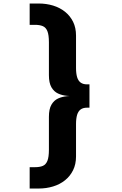

<svg xmlns="http://www.w3.org/2000/svg" viewBox="-20 -838 690 1090"><path d="M487.9 -291.4H414.7Q388.1 -291.4 360.6 -293.9Q333 -296.4 309.6 -307.1Q286.3 -317.8 272 -342.5Q257.7 -367.3 257.7 -411.3V-598Q257.7 -639.7 249.1 -661Q240.5 -682.3 223 -689.6Q205.5 -697 178.7 -697H148.4V-818.1H199.4Q242.9 -818.1 281.4 -806.4Q319.9 -794.6 349 -771.4Q378.1 -748.1 394.9 -714.4Q411.6 -680.6 411.6 -636.1V-452.4Q411.6 -420.6 417.8 -399.9Q424.1 -379.2 437.9 -369.2Q451.8 -359.1 474 -359.1H487.9ZM199.4 232.3H148.4V111.1H178.7Q205.5 111.1 223 103.8Q240.5 96.4 249.1 75.1Q257.7 53.9 257.7 12.1V-174.6Q257.7 -219.1 272 -243.6Q286.3 -268.1 309.6 -278.8Q333 -289.4 360.6 -291.9Q388.1 -294.4 414.7 -294.4H487.9V-226.7H474Q451.8 -226.7 437.9 -216.7Q424.1 -206.6 417.8 -186Q411.6 -165.3 411.6 -133.4V50.3Q411.6 94.3 394.9 128.3Q378.1 162.3 349 185.5Q319.9 208.8 281.4 220.5Q242.9 232.3 199.4 232.3Z"/></svg>

Font: Trispace Thin
Style: Regular
Weight: 100
Designer: Tyler Finck
Foundry: Etcetera Type Company
Version: Version 1.210